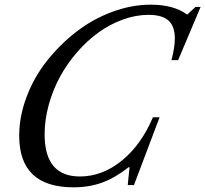

<svg xmlns="http://www.w3.org/2000/svg" viewBox="-20 -800 887 830"><path d="M532.2 0 540 -77.1H536.1Q477.1 -30.8 421.1 -10.5Q365.2 9.8 297.9 9.8Q63 9.8 63 -212.9Q63 -295.9 94.5 -380.1Q126 -464.4 181.6 -535.2Q237.3 -606 308.3 -661.4Q379.4 -716.8 463.9 -748.3Q548.3 -779.8 631.8 -779.8Q731.4 -779.8 789.1 -736.8L825.2 -770H847.2L750 -540H721.2Q735.8 -595.7 735.8 -633.8Q735.8 -686.5 708.3 -711.2Q680.7 -735.8 622.1 -735.8Q566.9 -735.8 510.7 -715.3Q454.6 -694.8 405.5 -659.4Q356.4 -624 313.2 -574.2Q270 -524.4 239.3 -468Q208.5 -411.6 190.7 -346.9Q172.9 -282.2 172.9 -219.2Q172.9 -37.1 325.2 -37.1Q421.9 -37.1 506.1 -105.2Q590.3 -173.3 641.1 -293H669.9L559.1 0Z"/></svg>

Font: Libre Caslon Text
Style: Italic
Weight: 400
Italic angle: -25°
Designer: Pablo Impallari, Rodrigo Fuenzalida
Foundry: Pablo Impallari, Rodrigo Fuenzalida
Version: Version 1.002